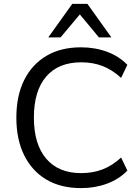

<svg xmlns="http://www.w3.org/2000/svg" viewBox="-20 -957 721 986"><path d="M396 9Q292 9 218 -35Q144 -79 104 -160Q64 -241 64 -353Q64 -465 104 -545.5Q144 -626 218 -670Q292 -714 396 -714Q468 -714 530 -691Q592 -668 634 -624L602 -557Q556 -599 506.5 -618Q457 -637 397 -637Q280 -637 217 -563.5Q154 -490 154 -353Q154 -217 217 -142.5Q280 -68 397 -68Q457 -68 506.5 -87Q556 -106 602 -148L634 -81Q592 -37 530 -14Q468 9 396 9ZM228 -765 351 -937H429L552 -765H488L390 -883L291 -765Z"/></svg>

Font: Nunito Sans 11pt
Style: Regular
Weight: 400
Version: Version 3.101;gftools[0.9.27]